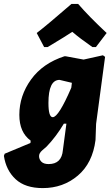

<svg xmlns="http://www.w3.org/2000/svg" viewBox="-72 -767 572 983"><path d="M154 -526 116 -598Q172 -641 294 -747H328Q384 -682 474 -598L419 -526H401Q338 -570 298 -604Q272 -586 172 -526ZM264 -479 356 -462 455 -484 466 -476 420 -133 417 -50Q402 68 326.5 132Q251 196 147 196Q57 196 8 150.5Q-41 105 -52 31L-48 20L84 -35L85 -47Q27 -89 27 -179Q27 -277 87 -360Q147 -443 258 -479ZM176 -240Q176 -167 198 -167Q228 -167 293 -318L296 -343L233 -358Q176 -358 176 -240ZM177 73Q244 73 250 1L268 -134H255Q215 -67 167 -17L144 3Q128 17 128 32Q128 49 140 61Q152 73 177 73Z"/></svg>

Font: Alegreya Sans Black
Style: Italic
Weight: 900
Italic angle: -7°
Designer: Juan Pablo del Peral
Foundry: Huerta Tipografica
Version: Version 2.007